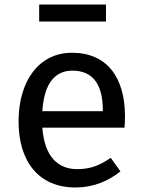

<svg xmlns="http://www.w3.org/2000/svg" viewBox="-20 -815 628 848"><path d="M448 -795H153V-720H448ZM532 -301C532 -475 451 -582 298 -582C151 -582 62 -456 62 -279C62 -98 154 13 313 13C392 13 456 -14 512 -58L469 -118C419 -83 377 -68 321 -68C239 -68 177 -119 167 -251H530C531 -264 532 -282 532 -301ZM434 -324H167C175 -450 225 -503 300 -503C390 -503 434 -442 434 -330Z"/></svg>

Font: Glow Sans SC Normal Medium
Style: Regular
Weight: 600
Designer: Ryoko NISHIZUKA (kana, bopomofo & ideographs); Paul D. Hunt (Latin, Greek & Cyrillic); Sandoll Communications, Soo-young
Version: Version 0.93